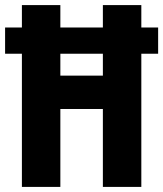

<svg xmlns="http://www.w3.org/2000/svg" viewBox="-24 -734 641 754"><path d="M62 0H213V-306H380V0H531V-523H597V-626H531V-714H380V-626H213V-714H62V-626H-4V-523H62ZM213 -437V-523H380V-437Z"/></svg>

Font: Noto Sans Gujarati UI ExtraCondensed ExtraBold
Style: Regular
Weight: 800
Width: 2
Designer: Jelle Bosma - Monotype Design Team, Universal Thirst
Foundry: Monotype Imaging Inc.
Version: Version 2.106